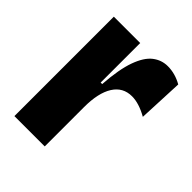

<svg xmlns="http://www.w3.org/2000/svg" viewBox="-161 -631 721 721"><g transform="rotate(45 200.0 -270.0)"><path d="M36 0V-528H176V-318H184Q190 -402 207.5 -450.5Q225 -499 251.5 -519.5Q278 -540 311 -540Q350 -540 387 -519L379 -339Q333 -365 296 -365Q248 -365 222.5 -324.5Q197 -284 197 -209V0Z"/></g></svg>

Font: Bricolage Grotesque 48pt ExtraBold
Style: Regular
Weight: 800
Designer: Mathieu Triay
Foundry: Atelier Triay
Version: Version 1.000; ttfautohint (v1.8.4.7-5d5b);gftools[0.9.32]